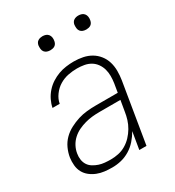

<svg xmlns="http://www.w3.org/2000/svg" viewBox="-173 -813 846 926"><g transform="rotate(-30 250.0 -350.5)"><path d="M181 8Q159 8 138 5.5Q117 3 98 -4.5Q79 -12 63 -24.5Q47 -37 37.5 -54.5Q28 -72 26 -93.5Q24 -115 27 -136Q31 -161 42 -185Q53 -209 71.5 -227.5Q90 -246 114 -258.5Q138 -271 162 -278.5Q186 -286 211 -288.5Q236 -291 260 -291H383L391 -339Q394 -359 394 -378.5Q394 -398 389 -416Q384 -434 373 -449.5Q362 -465 346 -474.5Q330 -484 310.5 -487.5Q291 -491 271 -491Q246 -491 221 -486Q196 -481 173.5 -467.5Q151 -454 134.5 -431.5Q118 -409 114 -385H74Q78 -406 88 -426.5Q98 -447 113.5 -464.5Q129 -482 148.5 -494.5Q168 -507 188.5 -514.5Q209 -522 231 -525Q253 -528 274 -528Q300 -528 324.5 -523Q349 -518 369.5 -506Q390 -494 405 -475Q420 -456 427 -432.5Q434 -409 434 -383.5Q434 -358 430 -333L375 0H335L351 -96Q338 -73 320 -52.5Q302 -32 279 -18Q256 -4 231 2Q206 8 181 8ZM194 -29Q215 -29 236.5 -33.5Q258 -38 277.5 -49.5Q297 -61 312.5 -77.5Q328 -94 339.5 -113.5Q351 -133 357.5 -154Q364 -175 367 -196L377 -255H260Q240 -255 220 -253Q200 -251 180 -245.5Q160 -240 141 -231Q122 -222 106 -207.5Q90 -193 80 -174Q70 -155 67 -135Q64 -118 66.5 -101.5Q69 -85 77.5 -72Q86 -59 100 -50.5Q114 -42 129 -37Q144 -32 161 -30.5Q178 -29 194 -29ZM405 -631Q395 -631 386.5 -634Q378 -637 372.5 -644Q367 -651 366 -660.5Q365 -670 366 -680Q367 -686 370 -692Q373 -698 379 -702Q385 -706 391.5 -707.5Q398 -709 404 -709Q414 -709 422.5 -706Q431 -703 436.5 -696Q442 -689 443.5 -679.5Q445 -670 443 -660Q442 -654 439 -648Q436 -642 430.5 -638Q425 -634 418 -632.5Q411 -631 405 -631ZM205 -631Q195 -631 186.5 -634Q178 -637 172.5 -644Q167 -651 166 -660.5Q165 -670 166 -680Q167 -686 170 -692Q173 -698 179 -702Q185 -706 191.5 -707.5Q198 -709 204 -709Q214 -709 222.5 -706Q231 -703 236.5 -696Q242 -689 243.5 -679.5Q245 -670 243 -660Q242 -654 239 -648Q236 -642 230.5 -638Q225 -634 218 -632.5Q211 -631 205 -631Z"/></g></svg>

Font: Iosevka Term Curly XLt Obl
Style: Regular
Weight: 200
Italic angle: -9°
Designer: Belleve Invis
Foundry: Belleve Invis
Version: Version 32.3.0